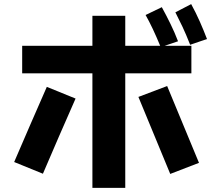

<svg xmlns="http://www.w3.org/2000/svg" viewBox="-20 -870 1040 935"><path d="M906 -652Q886 -703 868.5 -740Q851 -777 834 -810L911 -850Q934 -808 953 -765Q972 -722 988 -680ZM430 45V-513H88V-647H430V-793H590V-647H760Q723 -737 689 -797L768 -835Q790 -795 810.5 -753Q831 -711 847 -669L782 -647H912V-513H590V45ZM809 -23Q770 -117 731.5 -210.5Q693 -304 654 -398L794 -451Q833 -358 871.5 -264Q910 -170 949 -77ZM189 -24 49 -81Q88 -172 128 -264Q168 -356 208 -447L348 -390Q308 -299 268 -207.5Q228 -116 189 -24Z"/></svg>

Font: Murecho
Style: Bold
Weight: 700
Designer: Neil Summerour
Foundry: Positype
Version: Version 1.010; ttfautohint (v1.8.3)